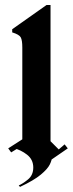

<svg xmlns="http://www.w3.org/2000/svg" viewBox="-20 -659 288 760"><path d="M59.2 80.8 54.2 75Q70 68.3 90.8 51.3Q111.7 34.2 111.7 4.2Q111.7 -27.5 87.1 -46.7Q62.5 -65.8 34.2 -72.5L124.2 -115Q145.8 -105.8 165.8 -86.7Q185.8 -67.5 185.8 -39.2Q185.8 -25.8 177.1 -7.9Q168.3 10 141.2 32.5Q114.2 55 59.2 80.8ZM144.2 0 56.7 -75.8 24.2 -55.8 12.5 -71.7 68.3 -107.5V-470.8Q68.3 -500 62.1 -511.2Q55.8 -522.5 28.3 -530.8V-543.3L164.2 -639.2H180V-100L212.5 -67.5L235.8 -87.5L248.3 -71.7Z"/></svg>

Font: Manufacturing Consent
Style: Regular
Weight: 400
Version: Version 3.000; ttfautohint (v1.8.4.7-5d5b)